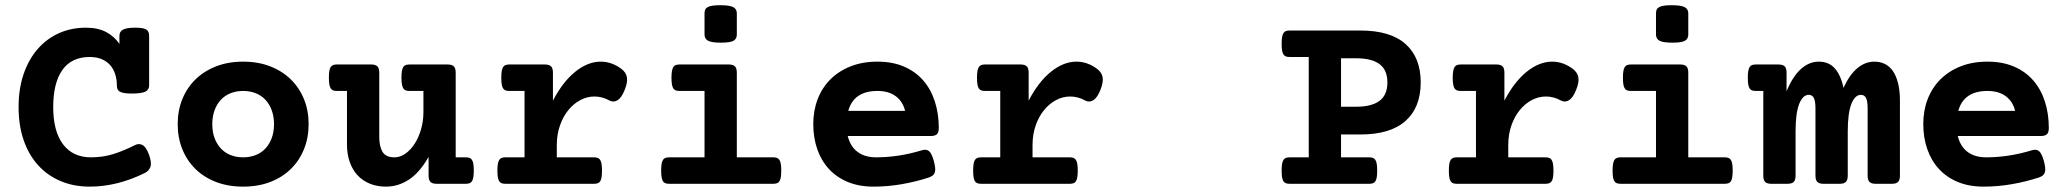

<svg xmlns="http://www.w3.org/2000/svg" viewBox="-20 -695 7835 726"><path d="M527.8 -41Q476.6 -15.6 424.1 -2.4Q371.6 10.7 319.3 10.7Q258.8 10.7 209.2 -10.3Q159.7 -31.2 124.3 -70.1Q88.9 -108.9 69.6 -164.6Q50.3 -220.2 50.3 -290Q50.3 -359.4 69.3 -415Q88.4 -470.7 122.6 -509.8Q156.7 -548.8 203.1 -569.6Q249.5 -590.3 304.7 -590.3Q350.6 -590.3 381.6 -573.7Q412.6 -557.1 431.6 -528.8V-559.6Q431.6 -576.2 445.8 -583.3Q460 -590.3 491.2 -590.3Q506.8 -590.3 517.1 -588.6Q527.3 -586.9 533.2 -583.3Q539.1 -579.6 541.5 -573.7Q543.9 -567.9 543.9 -559.6V-372.1Q543.9 -355.5 529.3 -348.4Q514.6 -341.3 479.5 -341.3Q461.9 -341.3 450.9 -343Q439.9 -344.7 433.3 -348.4Q426.8 -352.1 424.3 -357.9Q421.9 -363.8 421.9 -372.1Q421.9 -395.5 415.3 -415.3Q408.7 -435.1 395.8 -449.5Q382.8 -463.9 363.8 -471.7Q344.7 -479.5 319.3 -479.5Q250.5 -479.5 215.8 -430.4Q181.2 -381.3 181.2 -290Q181.2 -198.7 218.3 -149.4Q255.4 -100.1 324.2 -100.1Q369.1 -100.1 408.7 -112.5Q448.2 -125 490.7 -146.5Q505.4 -153.8 519 -146.5Q532.7 -139.2 543.5 -109.9Q554.2 -80.1 548.8 -64.5Q543.5 -48.8 527.8 -41Z M899.4 10.7Q842.8 10.7 797.1 -6.8Q751.5 -24.4 719.2 -55.9Q687 -87.4 669.4 -130.9Q651.9 -174.3 651.9 -225.6Q651.9 -276.9 669.4 -320.1Q687 -363.3 719.2 -394.8Q751.5 -426.3 797.1 -444.1Q842.8 -461.9 899.4 -461.9Q956.1 -461.9 1001.7 -444.1Q1047.4 -426.3 1079.6 -394.8Q1111.8 -363.3 1129.4 -320.1Q1147 -276.9 1147 -225.6Q1147 -174.3 1129.4 -130.9Q1111.8 -87.4 1079.6 -55.9Q1047.4 -24.4 1001.7 -6.8Q956.1 10.7 899.4 10.7ZM899.4 -351.1Q873 -351.1 851.3 -342.3Q829.6 -333.5 814.5 -316.9Q799.3 -300.3 791 -277.1Q782.7 -253.9 782.7 -225.6Q782.7 -196.8 791 -173.8Q799.3 -150.9 814.5 -134.3Q829.6 -117.7 851.3 -108.9Q873 -100.1 899.4 -100.1Q925.8 -100.1 947.5 -108.9Q969.2 -117.7 984.4 -134.3Q999.5 -150.9 1007.8 -173.8Q1016.1 -196.8 1016.1 -225.6Q1016.1 -253.9 1007.8 -277.1Q999.5 -300.3 984.4 -316.9Q969.2 -333.5 947.5 -342.3Q925.8 -351.1 899.4 -351.1Z M1254.4 -351.1Q1246.1 -351.1 1240.2 -353Q1234.4 -355 1230.7 -360.6Q1227.1 -366.2 1225.3 -376Q1223.6 -385.7 1223.6 -401.4Q1223.6 -417 1225.3 -426.8Q1227.1 -436.5 1230.7 -441.9Q1234.4 -447.3 1240.2 -449.2Q1246.1 -451.2 1254.4 -451.2H1383.3Q1399.9 -451.2 1407 -444.1Q1414.1 -437 1414.1 -420.4V-177.2Q1414.1 -141.1 1426.5 -120.6Q1439 -100.1 1471.2 -100.1Q1493.2 -100.1 1512.9 -114Q1532.7 -127.9 1547.9 -151.4Q1563 -174.8 1572 -205.8Q1581.1 -236.8 1581.1 -271.5V-351.1H1528.8Q1520.5 -351.1 1514.6 -353Q1508.8 -355 1505.1 -360.6Q1501.5 -366.2 1499.8 -376Q1498 -385.7 1498 -401.4Q1498 -417 1499.8 -426.8Q1501.5 -436.5 1505.1 -441.9Q1508.8 -447.3 1514.6 -449.2Q1520.5 -451.2 1528.8 -451.2H1672.4Q1689 -451.2 1696 -444.1Q1703.1 -437 1703.1 -420.4V-100.1H1740.7Q1749 -100.1 1754.9 -98.1Q1760.7 -96.2 1764.4 -90.8Q1768.1 -85.4 1769.8 -75.7Q1771.5 -65.9 1771.5 -50.3Q1771.5 -34.7 1769.8 -24.9Q1768.1 -15.1 1764.4 -9.5Q1760.7 -3.9 1754.9 -2Q1749 0 1740.7 0H1631.3Q1614.7 0 1607.7 -7.1Q1600.6 -14.2 1600.6 -30.8V-101.6Q1566.4 -42 1525.9 -15.6Q1485.4 10.7 1439.5 10.7Q1405.8 10.7 1378.4 -0.5Q1351.1 -11.7 1332 -32.2Q1313 -52.7 1302.5 -82.3Q1292 -111.8 1292 -148.4V-351.1Z M1963.4 -351.1H1906.2Q1897.9 -351.1 1892.1 -353Q1886.2 -355 1882.6 -360.4Q1878.9 -365.7 1877.2 -375.5Q1875.5 -385.3 1875.5 -400.9Q1875.5 -416.5 1877.2 -426.3Q1878.9 -436 1882.6 -441.7Q1886.2 -447.3 1892.1 -449.2Q1897.9 -451.2 1906.2 -451.2H2040Q2056.6 -451.2 2063.7 -444.1Q2070.8 -437 2070.8 -420.4V-314.5Q2107.9 -385.7 2155.3 -423.8Q2202.6 -461.9 2251.5 -461.9Q2293 -461.9 2329.6 -434.6Q2347.7 -420.9 2350.6 -402.1Q2353.5 -383.3 2342.3 -355.5Q2330.6 -325.7 2315.4 -316.2Q2300.3 -306.6 2284.7 -314.9Q2270.5 -322.8 2256.3 -326.4Q2242.2 -330.1 2228 -330.1Q2199.7 -330.1 2174.1 -316.4Q2148.4 -302.7 2128.7 -278.3Q2108.9 -253.9 2097.2 -220.2Q2085.4 -186.5 2085.4 -146.5V-100.1H2225.6Q2233.9 -100.1 2239.7 -98.1Q2245.6 -96.2 2249.3 -90.6Q2252.9 -85 2254.6 -75.2Q2256.3 -65.4 2256.3 -49.8Q2256.3 -34.2 2254.6 -24.4Q2252.9 -14.6 2249.3 -9.3Q2245.6 -3.9 2239.7 -2Q2233.9 0 2225.6 0H1891.6Q1883.3 0 1877.4 -2Q1871.6 -3.9 1867.9 -9.3Q1864.3 -14.6 1862.5 -24.4Q1860.8 -34.2 1860.8 -49.8Q1860.8 -65.4 1862.5 -75.2Q1864.3 -85 1867.9 -90.6Q1871.6 -96.2 1877.4 -98.1Q1883.3 -100.1 1891.6 -100.1H1963.4Z M2644 -351.1H2549.8Q2541.5 -351.1 2535.6 -353Q2529.8 -355 2526.1 -360.4Q2522.5 -365.7 2520.8 -375.5Q2519 -385.3 2519 -400.9Q2519 -416.5 2520.8 -426.3Q2522.5 -436 2526.1 -441.7Q2529.8 -447.3 2535.6 -449.2Q2541.5 -451.2 2549.8 -451.2H2735.4Q2752 -451.2 2759 -444.1Q2766.1 -437 2766.1 -420.4V-100.1H2903.3Q2911.6 -100.1 2917.5 -98.1Q2923.3 -96.2 2927 -90.6Q2930.7 -85 2932.4 -75.2Q2934.1 -65.4 2934.1 -49.8Q2934.1 -34.2 2932.4 -24.4Q2930.7 -14.6 2927 -9.3Q2923.3 -3.9 2917.5 -2Q2911.6 0 2903.3 0H2510.7Q2502.4 0 2496.6 -2Q2490.7 -3.9 2487.1 -9.3Q2483.4 -14.6 2481.7 -24.4Q2480 -34.2 2480 -49.8Q2480 -65.4 2481.7 -75.2Q2483.4 -85 2487.1 -90.6Q2490.7 -96.2 2496.6 -98.1Q2502.4 -100.1 2510.7 -100.1H2644ZM2766.1 -564.5Q2766.1 -547.9 2753.4 -540.8Q2740.7 -533.7 2706.1 -533.7Q2671.4 -533.7 2657.7 -540.8Q2644 -547.9 2644 -564.5V-644.5Q2644 -652.8 2646.7 -658.7Q2649.4 -664.6 2656.2 -668.2Q2663.1 -671.9 2674.6 -673.6Q2686 -675.3 2703.6 -675.3Q2738.3 -675.3 2752.2 -668.2Q2766.1 -661.1 2766.1 -644.5Z M3466.8 -127Q3482.4 -131.8 3492.7 -123.8Q3502.9 -115.7 3511.2 -85.9Q3515.1 -70.8 3516.1 -60.3Q3517.1 -49.8 3514.6 -42.7Q3512.2 -35.6 3506.6 -31.2Q3501 -26.9 3492.2 -23.9Q3443.4 -7.8 3389.6 1.5Q3335.9 10.7 3283.2 10.7Q3228.5 10.7 3186 -6.8Q3143.6 -24.4 3114.5 -55.9Q3085.4 -87.4 3070.3 -130.9Q3055.2 -174.3 3055.2 -225.6Q3055.2 -276.9 3071.8 -320.1Q3088.4 -363.3 3119.9 -394.8Q3151.4 -426.3 3196.3 -444.1Q3241.2 -461.9 3297.9 -461.9Q3355 -461.9 3398.4 -443.1Q3441.9 -424.3 3470.9 -390.9Q3500 -357.4 3514.9 -311.3Q3529.8 -265.1 3529.8 -210.9Q3529.8 -194.3 3522.7 -187.5Q3515.6 -180.7 3499 -180.7H3185.5Q3195.3 -141.1 3222.7 -120.6Q3250 -100.1 3293 -100.1Q3332.5 -100.1 3375.2 -106.2Q3418 -112.3 3466.8 -127ZM3402.3 -275.9Q3394 -311 3367.2 -331.1Q3340.3 -351.1 3297.9 -351.1Q3253.4 -351.1 3225.8 -332.5Q3198.2 -314 3187.5 -275.9Z M3762.2 -351.1H3705.1Q3696.8 -351.1 3690.9 -353Q3685.1 -355 3681.4 -360.4Q3677.7 -365.7 3676 -375.5Q3674.3 -385.3 3674.3 -400.9Q3674.3 -416.5 3676 -426.3Q3677.7 -436 3681.4 -441.7Q3685.1 -447.3 3690.9 -449.2Q3696.8 -451.2 3705.1 -451.2H3838.9Q3855.5 -451.2 3862.5 -444.1Q3869.6 -437 3869.6 -420.4V-314.5Q3906.7 -385.7 3954.1 -423.8Q4001.5 -461.9 4050.3 -461.9Q4091.8 -461.9 4128.4 -434.6Q4146.5 -420.9 4149.4 -402.1Q4152.3 -383.3 4141.1 -355.5Q4129.4 -325.7 4114.3 -316.2Q4099.1 -306.6 4083.5 -314.9Q4069.3 -322.8 4055.2 -326.4Q4041 -330.1 4026.9 -330.1Q3998.5 -330.1 3972.9 -316.4Q3947.3 -302.7 3927.5 -278.3Q3907.7 -253.9 3896 -220.2Q3884.3 -186.5 3884.3 -146.5V-100.1H4024.4Q4032.7 -100.1 4038.6 -98.1Q4044.4 -96.2 4048.1 -90.6Q4051.8 -85 4053.5 -75.2Q4055.2 -65.4 4055.2 -49.8Q4055.2 -34.2 4053.5 -24.4Q4051.8 -14.6 4048.1 -9.3Q4044.4 -3.9 4038.6 -2Q4032.7 0 4024.4 0H3690.4Q3682.1 0 3676.3 -2Q3670.4 -3.9 3666.7 -9.3Q3663.1 -14.6 3661.4 -24.4Q3659.7 -34.2 3659.7 -49.8Q3659.7 -65.4 3661.4 -75.2Q3663.1 -85 3666.7 -90.6Q3670.4 -96.2 3676.3 -98.1Q3682.1 -100.1 3690.4 -100.1H3762.2Z M4928.7 -479.5H4856.9Q4848.6 -479.5 4842.8 -481.4Q4836.9 -483.4 4833.3 -488.8Q4829.6 -494.1 4827.9 -503.9Q4826.2 -513.7 4826.2 -529.3Q4826.2 -544.9 4827.9 -554.7Q4829.6 -564.5 4833.3 -570.1Q4836.9 -575.7 4842.8 -577.6Q4848.6 -579.6 4856.9 -579.6H5124Q5237.3 -579.6 5294.7 -528.6Q5352.1 -477.5 5352.1 -383.3Q5352.1 -289.1 5294.7 -237.8Q5237.3 -186.5 5124 -186.5H5050.8V-100.1H5156.7Q5165 -100.1 5170.9 -98.1Q5176.8 -96.2 5180.4 -90.6Q5184.1 -85 5185.8 -75.2Q5187.5 -65.4 5187.5 -49.8Q5187.5 -34.2 5185.8 -24.4Q5184.1 -14.6 5180.4 -9.3Q5176.8 -3.9 5170.9 -2Q5165 0 5156.7 0H4856.9Q4848.6 0 4842.8 -2Q4836.9 -3.9 4833.3 -9.3Q4829.6 -14.6 4827.9 -24.4Q4826.2 -34.2 4826.2 -49.8Q4826.2 -65.4 4827.9 -75.2Q4829.6 -85 4833.3 -90.6Q4836.9 -96.2 4842.8 -98.1Q4848.6 -100.1 4856.9 -100.1H4928.7ZM5108.9 -291.5Q5166.5 -291.5 5196.3 -313.7Q5226.1 -335.9 5226.1 -383.3Q5226.1 -430.7 5196.3 -452.6Q5166.5 -474.6 5108.9 -474.6H5050.8V-291.5Z M5561 -351.1H5503.9Q5495.6 -351.1 5489.7 -353Q5483.9 -355 5480.2 -360.4Q5476.6 -365.7 5474.9 -375.5Q5473.1 -385.3 5473.1 -400.9Q5473.1 -416.5 5474.9 -426.3Q5476.6 -436 5480.2 -441.7Q5483.9 -447.3 5489.7 -449.2Q5495.6 -451.2 5503.9 -451.2H5637.7Q5654.3 -451.2 5661.4 -444.1Q5668.5 -437 5668.5 -420.4V-314.5Q5705.6 -385.7 5752.9 -423.8Q5800.3 -461.9 5849.1 -461.9Q5890.6 -461.9 5927.2 -434.6Q5945.3 -420.9 5948.2 -402.1Q5951.2 -383.3 5939.9 -355.5Q5928.2 -325.7 5913.1 -316.2Q5897.9 -306.6 5882.3 -314.9Q5868.2 -322.8 5854 -326.4Q5839.8 -330.1 5825.7 -330.1Q5797.4 -330.1 5771.7 -316.4Q5746.1 -302.7 5726.3 -278.3Q5706.5 -253.9 5694.8 -220.2Q5683.1 -186.5 5683.1 -146.5V-100.1H5823.2Q5831.5 -100.1 5837.4 -98.1Q5843.3 -96.2 5846.9 -90.6Q5850.6 -85 5852.3 -75.2Q5854 -65.4 5854 -49.8Q5854 -34.2 5852.3 -24.4Q5850.6 -14.6 5846.9 -9.3Q5843.3 -3.9 5837.4 -2Q5831.5 0 5823.2 0H5489.3Q5481 0 5475.1 -2Q5469.2 -3.9 5465.6 -9.3Q5461.9 -14.6 5460.2 -24.4Q5458.5 -34.2 5458.5 -49.8Q5458.5 -65.4 5460.2 -75.2Q5461.9 -85 5465.6 -90.6Q5469.2 -96.2 5475.1 -98.1Q5481 -100.1 5489.3 -100.1H5561Z M6241.7 -351.1H6147.5Q6139.2 -351.1 6133.3 -353Q6127.4 -355 6123.8 -360.4Q6120.1 -365.7 6118.4 -375.5Q6116.7 -385.3 6116.7 -400.9Q6116.7 -416.5 6118.4 -426.3Q6120.1 -436 6123.8 -441.7Q6127.4 -447.3 6133.3 -449.2Q6139.2 -451.2 6147.5 -451.2H6333Q6349.6 -451.2 6356.7 -444.1Q6363.8 -437 6363.8 -420.4V-100.1H6501Q6509.3 -100.1 6515.1 -98.1Q6521 -96.2 6524.7 -90.6Q6528.3 -85 6530 -75.2Q6531.7 -65.4 6531.7 -49.8Q6531.7 -34.2 6530 -24.4Q6528.3 -14.6 6524.7 -9.3Q6521 -3.9 6515.1 -2Q6509.3 0 6501 0H6108.4Q6100.1 0 6094.2 -2Q6088.4 -3.9 6084.7 -9.3Q6081.1 -14.6 6079.3 -24.4Q6077.6 -34.2 6077.6 -49.8Q6077.6 -65.4 6079.3 -75.2Q6081.1 -85 6084.7 -90.6Q6088.4 -96.2 6094.2 -98.1Q6100.1 -100.1 6108.4 -100.1H6241.7ZM6363.8 -564.5Q6363.8 -547.9 6351.1 -540.8Q6338.4 -533.7 6303.7 -533.7Q6269 -533.7 6255.4 -540.8Q6241.7 -547.9 6241.7 -564.5V-644.5Q6241.7 -652.8 6244.4 -658.7Q6247.1 -664.6 6253.9 -668.2Q6260.7 -671.9 6272.2 -673.6Q6283.7 -675.3 6301.3 -675.3Q6335.9 -675.3 6349.9 -668.2Q6363.8 -661.1 6363.8 -644.5Z M6619.6 -351.1Q6611.3 -351.1 6605.5 -353Q6599.6 -355 6595.9 -360.4Q6592.3 -365.7 6590.6 -375.5Q6588.9 -385.3 6588.9 -400.9Q6588.9 -416.5 6590.6 -426.3Q6592.3 -436 6595.9 -441.7Q6599.6 -447.3 6605.5 -449.2Q6611.3 -451.2 6619.6 -451.2H6704.6Q6721.2 -451.2 6728.3 -444.1Q6735.4 -437 6735.4 -420.4V-350.1Q6758.8 -406.2 6789.8 -434.1Q6820.8 -461.9 6857.4 -461.9Q6895.5 -461.9 6918.2 -436Q6940.9 -410.2 6950.7 -362.8Q6973.6 -412.6 7003.2 -437.3Q7032.7 -461.9 7067.4 -461.9Q7088.9 -461.9 7106.7 -453.4Q7124.5 -444.8 7137.2 -426.8Q7149.9 -408.7 7157 -380.6Q7164.1 -352.5 7164.1 -314V-30.8Q7164.1 -14.2 7157 -7.1Q7149.9 0 7133.3 0H7072.8Q7056.2 0 7049.1 -7.1Q7042 -14.2 7042 -30.8V-286.1Q7042 -311.5 7036.1 -324Q7030.3 -336.4 7016.6 -336.4Q6994.1 -336.4 6980.5 -302Q6966.8 -267.6 6966.8 -196.8V-30.8Q6966.8 -14.2 6959.7 -7.1Q6952.6 0 6936 0H6875.5Q6858.9 0 6851.8 -7.1Q6844.7 -14.2 6844.7 -30.8V-286.1Q6844.7 -311.5 6838.9 -324Q6833 -336.4 6819.3 -336.4Q6796.9 -336.4 6783.2 -302Q6769.5 -267.6 6769.5 -196.8V-30.8Q6769.5 -14.2 6762.5 -7.1Q6755.4 0 6738.8 0H6678.2Q6661.6 0 6654.5 -7.1Q6647.5 -14.2 6647.5 -30.8V-351.1Z M7664.1 -127Q7679.7 -131.8 7689.9 -123.8Q7700.2 -115.7 7708.5 -85.9Q7712.4 -70.8 7713.4 -60.3Q7714.4 -49.8 7711.9 -42.7Q7709.5 -35.6 7703.9 -31.2Q7698.2 -26.9 7689.5 -23.9Q7640.6 -7.8 7586.9 1.5Q7533.2 10.7 7480.5 10.7Q7425.8 10.7 7383.3 -6.8Q7340.8 -24.4 7311.8 -55.9Q7282.7 -87.4 7267.6 -130.9Q7252.4 -174.3 7252.4 -225.6Q7252.4 -276.9 7269 -320.1Q7285.6 -363.3 7317.1 -394.8Q7348.6 -426.3 7393.6 -444.1Q7438.5 -461.9 7495.1 -461.9Q7552.2 -461.9 7595.7 -443.1Q7639.2 -424.3 7668.2 -390.9Q7697.3 -357.4 7712.2 -311.3Q7727.1 -265.1 7727.1 -210.9Q7727.1 -194.3 7720 -187.5Q7712.9 -180.7 7696.3 -180.7H7382.8Q7392.6 -141.1 7419.9 -120.6Q7447.3 -100.1 7490.2 -100.1Q7529.8 -100.1 7572.5 -106.2Q7615.2 -112.3 7664.1 -127ZM7599.6 -275.9Q7591.3 -311 7564.5 -331.1Q7537.6 -351.1 7495.1 -351.1Q7450.7 -351.1 7423.1 -332.5Q7395.5 -314 7384.8 -275.9Z"/></svg>

Font: Courier Prime
Style: Bold
Weight: 700
Monospace: yes
Designer: Alan Dague-Greene
Foundry: Quote-Unquote Apps
Version: Version 1.202